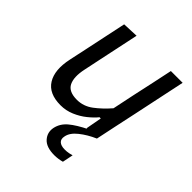

<svg xmlns="http://www.w3.org/2000/svg" viewBox="-197 -622 952 952"><g transform="rotate(45 279.0 -146.0)"><path d="M187 11Q105 11 72.8 -40.8Q40.5 -92.5 60 -182.5Q64.5 -203.5 68.8 -224Q73 -244.5 79 -271.5Q92.5 -336.5 103.8 -388.8Q115 -441 126.5 -496L210 -499.5Q198.5 -444.5 187.2 -391.5Q176 -338.5 163.5 -279.5L146.5 -198.5Q133 -135.5 150.2 -100.5Q167.5 -65.5 225 -65.5Q271 -65.5 309.2 -94.2Q347.5 -123 383.5 -164.5L407.5 -279.5Q420.5 -338 431.5 -389.8Q442.5 -441.5 454 -496H536.5Q525 -441 513.8 -388.5Q502.5 -336 489 -271L478 -219Q464.5 -157.5 453.8 -106.2Q443 -55 431.5 0H359L374.5 -84H366Q348.5 -62.5 321.2 -40.5Q294 -18.5 259.5 -3.8Q225 11 187 11ZM340 208Q284 208 259.2 180.2Q234.5 152.5 242 115Q250 77.5 281.5 51Q313 24.5 370 -3.5L374 -22L417.5 -26L431.5 0Q385.5 20 350.8 47.8Q316 75.5 310.5 106Q305.5 128.5 318.2 140Q331 151.5 356.5 151.5Q372 151.5 384.8 149Q397.5 146.5 405 144L393.5 200.5Q383.5 203.5 368.8 205.8Q354 208 340 208Z"/></g></svg>

Font: Commissioner
Style: Italic
Weight: 400
Italic angle: -12°
Designer: Kostas Bartsokas
Foundry: Kostas Bartsokas
Version: Version 1.000; ttfautohint (v1.8.3)